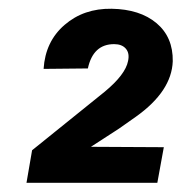

<svg xmlns="http://www.w3.org/2000/svg" viewBox="-20 -737 409 432"><path d="M334 -325.7H39.6L52.2 -398.9L215.8 -530.8Q262.2 -569.3 268.1 -599.6Q272 -617.2 263.2 -627.4Q254.4 -637.7 236.8 -637.7Q189.5 -637.7 177.7 -583L78.1 -582Q82 -643.6 125.2 -680.9Q168.5 -718.3 231 -717.3Q294.9 -716.3 332.3 -684.8Q369.6 -653.3 368.7 -599.1Q366.2 -531.7 286.1 -474.6L248 -447.8L184.6 -406.7L348.6 -405.8Z"/></svg>

Font: RobotoInd
Style: Bold Italic
Weight: 700
Italic angle: -12°
Designer: Google
Version: Version 2.001150; 2014